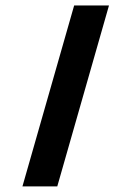

<svg xmlns="http://www.w3.org/2000/svg" viewBox="-20 -669 472 689"><path d="M246.1 -649.4H371.1L185.5 0H60.5Z"/></svg>

Font: Hammersmith One
Style: Regular
Weight: 400
Designer: Nicole Fally
Foundry: Nicole Fally
Version: Version 1.002